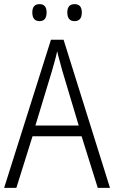

<svg xmlns="http://www.w3.org/2000/svg" viewBox="-20 -907 551 927"><path d="M360 -301H151L231 -565Q237 -587 244 -611Q251 -635 256 -660Q261 -637 268.5 -611Q276 -585 281 -565ZM452 0H511L287 -715H226L0 0H59L137 -249H374ZM305 -847Q305 -805 340 -805Q375 -805 375 -847Q375 -887 340 -887Q305 -887 305 -847ZM136 -847Q136 -805 171 -805Q205 -805 205 -847Q205 -887 171 -887Q136 -887 136 -847Z"/></svg>

Font: Noto Sans UI SemiCondensed Light
Style: Regular
Weight: 300
Width: 4
Designer: Monotype Design Team
Foundry: Monotype Imaging Inc.
Version: Version 1.901